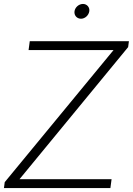

<svg xmlns="http://www.w3.org/2000/svg" viewBox="-24 -954 674 974"><path d="M-4 0H536L542 -45H75L626 -715L630 -745H127L121 -700H552L0 -30ZM354 -897C351 -876 366 -859 387 -859C407 -859 426 -876 429 -897C432 -917 417 -934 397 -934C376 -934 357 -917 354 -897Z"/></svg>

Font: Mluvka ExtraLight
Style: Italic
Weight: 200
Italic angle: -8°
Designer: Modified by Jiří Krblich, Original typeface by Gumpita Rahayu
Foundry: Gumpita Rahayu & Jiří Krblich
Version: Version 2.000;Glyphs 3.1.1 (3134)